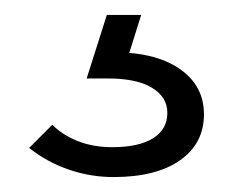

<svg xmlns="http://www.w3.org/2000/svg" viewBox="-20 -30 304 257"><path d="M132 207Q101 207 72 197Q43 187 19 168L50 137Q64 151 84.5 159Q105 167 130 167Q166 167 185 155Q204 143 204 121Q204 100 183.5 87.5Q163 75 124 75H96L123 -10H169L147 60L127 40Q186 39 219.5 61.5Q253 84 253 123Q253 162 221 184.5Q189 207 132 207Z"/></svg>

Font: Outfit Thin ExtraLight
Style: Regular
Weight: 250
Version: Version 1.100;gftools[0.9.27]